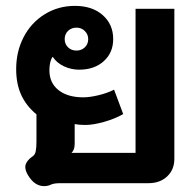

<svg xmlns="http://www.w3.org/2000/svg" viewBox="-20 -623 658 653"><path d="M130 10Q98 10 76 -26Q66 -42 66 -55Q66 -74 92 -92Q99 -97 101.5 -108.5Q104 -120 104 -142V-234Q69 -263 52 -300.5Q35 -338 35 -388Q35 -448 60.5 -497Q86 -546 132 -574.5Q178 -603 235 -603Q294 -603 329.5 -571.5Q365 -540 365 -490Q365 -444 333 -415Q301 -386 249 -386Q222 -386 197.5 -397.5Q173 -409 160 -429H158Q148 -412 148 -384Q148 -341 179 -316.5Q210 -292 263 -292Q285 -292 314.5 -299Q344 -306 368 -318L399 -235Q371 -219 334 -208.5Q297 -198 270 -198Q249 -198 234 -201V-134Q234 -113 223 -103H441V-593H573V-83Q573 -46 548.5 -23Q524 0 485 0H186Q163 0 153 5Q143 10 130 10ZM280 -490Q280 -506 268.5 -517.5Q257 -529 240 -529Q223 -529 211.5 -518Q200 -507 200 -490Q200 -473 211.5 -462Q223 -451 240 -451Q257 -451 268.5 -462Q280 -473 280 -490Z"/></svg>

Font: Niramit
Style: Bold
Weight: 700
Designer: Katatrad Aksorn Co.,Ltd.
Foundry: Cadson Demak Co.,Ltd.
Version: Version 1.001; ttfautohint (v1.6)